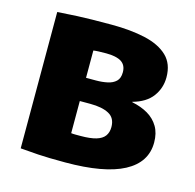

<svg xmlns="http://www.w3.org/2000/svg" viewBox="-84 -612 715 703"><g transform="rotate(15 273.5 -260.5)"><path d="M221.3 5.2Q157 5.2 118.2 2.7Q79.3 0.2 51 -2.5V-519.3Q81.3 -521.5 126.8 -523.8Q172.2 -526 255.2 -526Q328.2 -526 383.1 -513.6Q438 -501.2 468.7 -471.9Q499.3 -442.7 499.3 -391.5Q499.3 -350.8 475.6 -318.7Q451.8 -286.5 401.3 -272.7L402.5 -271.2Q436.7 -264.3 462.5 -249.2Q488.3 -234 502.9 -209.3Q517.5 -184.7 517.5 -149.3Q517.5 -73.8 443.2 -34.3Q368.8 5.2 221.3 5.2ZM250.8 -103Q288 -103 310 -109.6Q332 -116.2 341.8 -129.7Q351.7 -143.3 351.7 -163.5Q351.7 -198 325.8 -211.9Q300 -225.8 255.2 -225.8H215.2V-104Q222.3 -103 231.8 -103Q241.3 -103 250.8 -103ZM252.7 -313.8Q276.3 -313.8 296.2 -318.1Q316 -322.3 328.1 -333.8Q340.2 -345.3 340.2 -368.2Q340.2 -395 321.2 -407.3Q302.2 -419.5 263.7 -419.5Q247.8 -419.5 235.2 -419Q222.7 -418.5 215.2 -417.3V-313.8Z"/></g></svg>

Font: Murecho Thin
Style: Regular
Weight: 100
Designer: Neil Summerour
Foundry: Positype
Version: Version 1.010